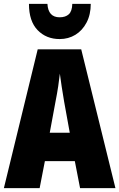

<svg xmlns="http://www.w3.org/2000/svg" viewBox="-20 -968 614 988"><path d="M392 0 365 -139H211L184 0H0L174 -714H398L574 0ZM310 -445Q303 -485 297.5 -522Q292 -559 288 -589Q285 -561 279.5 -524Q274 -487 266 -447L236 -285H339ZM447 -948Q447 -893 425.5 -852Q404 -811 368 -789Q332 -767 287 -767Q218 -767 173.5 -813Q129 -859 129 -948H224Q228 -879 287 -879Q317 -879 334 -894.5Q351 -910 352 -948Z"/></svg>

Font: Noto Sans Kannada ExtraCondensed Black
Style: Regular
Weight: 900
Width: 2
Designer: Jelle Bosma - Monotype Design Team
Foundry: Monotype Imaging Inc.
Version: Version 2.005; ttfautohint (v1.8.4.7-5d5b)